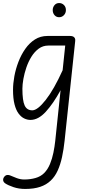

<svg xmlns="http://www.w3.org/2000/svg" viewBox="-26 -777 556 1260"><path d="M59.5 -187.5Q59.5 -228.5 68.2 -276.5Q77 -324.5 95 -371.2Q113 -418 140 -456.5Q167 -495 203.2 -518Q239.5 -541 285.5 -541H435Q447 -541 454.5 -537Q462 -533 465.5 -525.8Q469 -518.5 467.5 -507.5L398 146Q392 203 381.2 253Q370.5 303 352.5 342.5Q334.5 382 307 408Q278.5 435.5 237.5 449.2Q196.5 463 139 463Q98 463 62.8 451.2Q27.5 439.5 7 425.5Q-0.5 420 -3.5 413Q-6.5 406 -5.2 398.2Q-4 390.5 2 383Q11.5 371.5 22.8 371.2Q34 371 41 374.5Q58.5 382.5 83.8 391.8Q109 401 132.5 401Q172.5 401 206.8 391.2Q241 381.5 264 358.5Q287.5 334.5 302 299.5Q316.5 264.5 324.5 224.8Q332.5 185 336.5 148L371.5 -185Q324.5 -98.5 275 -44.2Q225.5 10 174 10Q153 10 132.8 0.2Q112.5 -9.5 95.8 -32Q79 -54.5 69.2 -92.8Q59.5 -131 59.5 -187.5ZM121 -195Q121 -116.5 135.8 -84.8Q150.5 -53 186 -53Q220.5 -53 274.2 -121.5Q328 -190 385 -316L402 -478H291Q256 -478 228.2 -457.8Q200.5 -437.5 180.2 -404.8Q160 -372 147 -334Q134 -296 127.5 -259.2Q121 -222.5 121 -195ZM362 -664Q343.5 -664 331.8 -677.5Q320 -691 320 -711Q320 -729 331.5 -743Q343 -757 362 -757Q380.5 -757 393.5 -744.2Q406.5 -731.5 406.5 -711Q406.5 -691.5 393.8 -677.8Q381 -664 362 -664Z"/></svg>

Font: Edu NSW ACT Hand
Style: Regular
Weight: 400
Designer: Tina and Corey Anderson, Eben Sorkin, Mirko Velimirovic
Foundry: Sorkin Type Co.
Version: Version 2.000